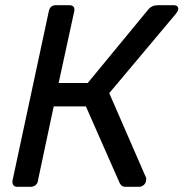

<svg xmlns="http://www.w3.org/2000/svg" viewBox="-20 -720 707 740"><path d="M28 -23 168 -676Q173 -700 195 -700H246Q271 -700 266 -676L206 -400H318L552 -684Q565 -700 590 -700H649Q660 -700 664.5 -694Q669 -688 666 -680Q664 -675 658 -667L401 -361L543 -35Q544 -33 543.5 -30Q543 -27 543 -24Q542 -14 534 -7Q526 0 516 0H465Q454 0 449 -4.5Q444 -9 441 -15L311 -310H187L126 -23Q125 -13 117 -6.5Q109 0 98 0H47Q36 0 31.5 -6.5Q27 -13 28 -23Z"/></svg>

Font: SVN-Rubik
Style: Italic
Weight: 400
Italic angle: -12°
Designer: Hubert and Fischer
Foundry: Hubert & Fischer
Version: Version 2.101; ttfautohint (v1.8.3)